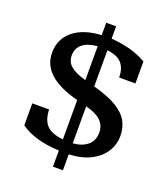

<svg xmlns="http://www.w3.org/2000/svg" viewBox="-145 -807 870 1000"><g transform="rotate(20 290.0 -306.5)"><path d="M266.1 93.3V3.9Q127.4 -2.9 52.2 -58.1Q52.2 -86.4 52.2 -108.6Q52.2 -130.9 52.2 -146.5Q52.2 -162.1 52.2 -170.7Q52.2 -179.2 52.2 -179.7H145.5Q147 -122.1 174.8 -93Q202.6 -64 266.1 -58.1V-275.9Q161.1 -303.2 109.9 -349.6Q58.6 -396 58.6 -463.9Q58.6 -539.1 114.5 -585.4Q170.4 -631.8 270.5 -637.2V-706.1H325.2V-637.7Q381.3 -633.8 430.9 -620.4Q480.5 -606.9 521.5 -582.5V-460.9H431.2Q431.2 -511.7 405.8 -539.8Q380.4 -567.9 325.2 -573.2V-372.6Q408.2 -350.6 455.3 -321.8Q502.4 -293 522 -257.1Q541.5 -221.2 541.5 -176.8Q541.5 -129.9 516.8 -89.8Q492.2 -49.8 443.4 -24.2Q394.5 1.5 321.3 4.9V93.3ZM321.3 -56.2Q371.6 -60.1 401.9 -85.2Q432.1 -110.4 432.1 -156.2Q432.1 -195.3 405 -221.2Q377.9 -247.1 321.3 -261.2Q321.3 -210.4 321.3 -158.7Q321.3 -106.9 321.3 -56.2ZM270.5 -387.7V-575.7Q218.3 -571.8 189 -548.6Q159.7 -525.4 159.7 -484.9Q159.7 -449.2 186.3 -426.3Q212.9 -403.3 270.5 -387.7Z"/></g></svg>

Font: Kameron
Style: Bold
Weight: 700
Designer: Vernon Adams
Foundry: Vernon Adams
Version: Version 1.100